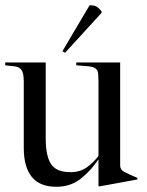

<svg xmlns="http://www.w3.org/2000/svg" viewBox="-20 -712 563 735"><path d="M196 3Q132 3 101.5 -35Q71 -73 71 -146V-401Q71 -439 57 -450Q50 -456 36 -458Q22 -460 0 -462V-473H155V-182Q155 -116 175 -84.5Q195 -53 250 -53Q287 -53 312.5 -71.5Q338 -90 357 -115V-400Q357 -410 356 -426.5Q355 -443 347 -449Q337 -457 315.5 -458.5Q294 -460 272 -462V-473H440V-78Q440 -63 454 -55Q463 -50 478.5 -43Q494 -36 506 -31V-25L364 1H357V-100L356 -101Q330 -61 290.5 -29Q251 3 196 3ZM229 -510 219 -516 323 -692Q345 -692 354 -684Q363 -676 369 -668V-663Z"/></svg>

Font: Mulat Addis
Style: Regular
Weight: 400
Designer: Fasil fikreab
Version: Version 1.001; ttfautohint (v1.8.3)